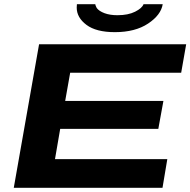

<svg xmlns="http://www.w3.org/2000/svg" viewBox="-20 -899 911 919"><path d="M529.8 -745.1Q440.4 -745.1 393.8 -780Q347.2 -814.9 347.2 -862.8Q347.2 -874 348.1 -878.9H436Q436 -874.5 442.9 -860.8Q454.1 -845.7 480.2 -835.9Q506.3 -826.2 542 -826.2Q593.3 -826.2 626.7 -843Q660.2 -859.9 667 -878.9H758.8Q750.5 -827.1 688.7 -786.1Q627 -745.1 529.8 -745.1ZM45.9 0 167 -687H871.1L847.2 -550.8H315.9L292 -416H762.2L737.8 -282.2H268.1L243.2 -137.2H780.8L757.8 0Z"/></svg>

Font: Archivo Expanded
Style: Bold Italic
Weight: 700
Width: 7
Italic angle: -10°
Designer: Hector Gatti
Foundry: Omnibus-Type
Version: Version 2.001